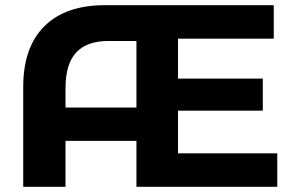

<svg xmlns="http://www.w3.org/2000/svg" viewBox="-20 -720 1126 740"><path d="M505.9 0V-700H1035.1V-570.9H666.1V-417.1H992.9V-293.5H666.1V-129.1H1048.7V0ZM172.3 -177V-305.5H586.3V-177ZM69.5 0V-385.1Q69.5 -537.6 151 -618.8Q232.5 -700 384.2 -700H586.3V-562.1H398.3Q314.5 -562.1 273.5 -517.5Q232.5 -473 232.5 -380.9V0Z"/></svg>

Font: Montserrat Alternates Thin
Style: Regular
Weight: 100
Designer: Julieta Ulanovsky
Foundry: Julieta Ulanovsky
Version: Version 9.000